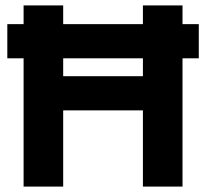

<svg xmlns="http://www.w3.org/2000/svg" viewBox="-20 -688 760 708"><path d="M67 0V-668H213V-407H507V-668H653V0H507V-281H213V0ZM7 -473V-599H713V-473Z"/></svg>

Font: Gantari
Style: Bold
Weight: 700
Designer: Anugrah Pasau
Foundry: Lafontype
Version: Version 1.000; ttfautohint (v1.6)